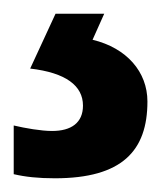

<svg xmlns="http://www.w3.org/2000/svg" viewBox="-43 -20 235 280"><path d="M172 128C172 85 142 50 92 38L109 0H38L1 80C53 86 78 105 78 134C78 159 61 171 33 171C17 171 -6 167 -23 163V234C-6 238 13 240 37 240C135 240 172 200 172 128Z"/></svg>

Font: Noto Sans Gurmukhi UI Condensed SemiBold
Style: Regular
Weight: 600
Width: 3
Designer: Jelle Bosma - Monotype Design Team
Foundry: Monotype Imaging Inc.
Version: Version 2.004